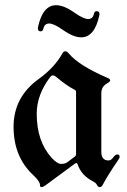

<svg xmlns="http://www.w3.org/2000/svg" viewBox="-20 -724 497 753"><path d="M33.2 0ZM128.4 -612.3Q128.4 -615.2 129.4 -619.1Q147.9 -703.6 200.2 -703.6Q231 -703.6 272.9 -673.8Q307.6 -649.4 325.7 -649.4Q343.8 -649.4 348.1 -668.9Q350.6 -680.2 358.4 -680.2Q370.1 -680.2 370.1 -668.9Q370.1 -666 369.1 -662.1Q350.6 -577.6 298.3 -577.6Q267.6 -577.6 225.6 -607.4Q190.9 -631.8 172.9 -631.8Q154.8 -631.8 150.4 -612.3Q147.9 -601.1 140.1 -601.1Q128.4 -601.1 128.4 -612.3ZM132.8 -415Q192.9 -458 225.1 -515.1Q229.5 -522.9 236.1 -522.9Q242.7 -522.9 249.5 -514.6Q290 -466.3 401.9 -418.5Q412.1 -414.1 412.1 -408.9Q412.1 -403.8 399.9 -397Q377.4 -384.3 377.4 -358.4V-128.4Q377.4 -94.7 405.8 -94.7Q415.5 -94.7 423.8 -106.4Q432.1 -118.2 440.4 -118.2Q449.2 -118.2 449.2 -108.4Q449.2 -104 441.4 -93.3Q401.4 -34.7 382.8 1Q378.4 9.8 371.3 9.8Q364.3 9.8 360.4 1.5Q356.4 -6.8 344.7 -12.7Q298.8 -36.1 284.2 -80.1Q282.7 -84.5 279.8 -84.5Q276.9 -84.5 272.9 -81.5L160.2 1.5Q148.9 9.8 142.8 9.8Q136.7 9.8 136.7 1Q136.7 -12.7 109.9 -37.6Q33.2 -109.4 33.2 -226.6Q33.2 -343.8 132.8 -415ZM124 -277.8Q124 -168.9 183.1 -104.5Q204.6 -81.1 219.7 -81.1Q234.9 -81.1 244.1 -87.9L272.9 -109.4Q278.3 -113.3 278.3 -119.6V-363.3Q278.3 -369.1 272.5 -372.1Q240.7 -388.2 199.7 -422.9Q193.4 -428.2 187.5 -428.2Q181.6 -428.2 176.8 -421.9Q124 -352.5 124 -277.8Z"/></svg>

Font: UnifrakturMaguntia
Style: Book
Weight: 400
Designer: j. 'mach' wust, Gerrit Ansmann, Georg Duffner, based on a font by Peter Wiegel, original typeface by Carl Albert Fahrenw
Version: Version 2017-03-19